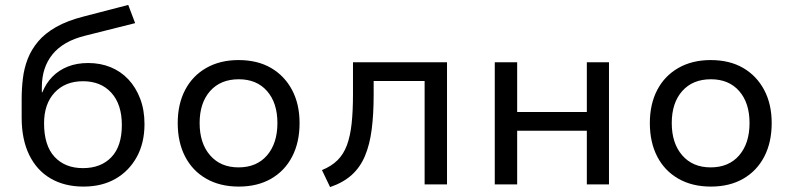

<svg xmlns="http://www.w3.org/2000/svg" viewBox="-20 -749 3222 780"><path d="M319 9Q243 9 186.5 -23.5Q130 -56 99 -119Q68 -182 68 -271V-347Q68 -389 73 -430.5Q78 -472 92.5 -509.5Q107 -547 134.5 -580Q162 -613 207.5 -639Q253 -665 320 -682L501 -729L529 -655L326 -604Q237 -582 193.5 -528.5Q150 -475 150 -395V-374H152Q167 -411 193 -437.5Q219 -464 255.5 -478.5Q292 -493 338 -493Q388 -493 429.5 -476Q471 -459 501.5 -426.5Q532 -394 549.5 -348Q567 -302 567 -245Q567 -168 535.5 -111Q504 -54 449 -22.5Q394 9 319 9ZM317 -66Q390 -66 432.5 -110.5Q475 -155 475 -241Q475 -325 432.5 -372Q390 -419 317 -419Q245 -419 202 -373Q159 -327 159 -248Q159 -158 201.5 -112Q244 -66 317 -66Z M950 9Q874 9 818 -23Q762 -55 732 -113Q702 -171 702 -249Q702 -326 732 -383.5Q762 -441 818 -473Q874 -505 949 -505Q1026 -505 1081 -473Q1136 -441 1166.5 -383.5Q1197 -326 1197 -249Q1197 -171 1167 -113Q1137 -55 1081.5 -23Q1026 9 950 9ZM949 -69Q1023 -69 1065 -118Q1107 -167 1107 -249Q1107 -331 1065 -379Q1023 -427 950 -427Q876 -427 833.5 -379Q791 -331 791 -249Q791 -167 833.5 -118Q876 -69 949 -69Z M1321 11 1288 -58Q1327 -74 1351.5 -98.5Q1376 -123 1389.5 -159.5Q1403 -196 1408.5 -247Q1414 -298 1414 -366V-496H1796V0H1705V-420H1498V-364Q1498 -285 1490 -223Q1482 -161 1462.5 -115Q1443 -69 1408.5 -38Q1374 -7 1321 11Z M1990 0V-496H2081V-294H2364V-496H2454V0H2364V-218H2081V0Z M2868 9Q2792 9 2736 -23Q2680 -55 2650 -113Q2620 -171 2620 -249Q2620 -326 2650 -383.5Q2680 -441 2736 -473Q2792 -505 2867 -505Q2944 -505 2999 -473Q3054 -441 3084.5 -383.5Q3115 -326 3115 -249Q3115 -171 3085 -113Q3055 -55 2999.5 -23Q2944 9 2868 9ZM2867 -69Q2941 -69 2983 -118Q3025 -167 3025 -249Q3025 -331 2983 -379Q2941 -427 2868 -427Q2794 -427 2751.5 -379Q2709 -331 2709 -249Q2709 -167 2751.5 -118Q2794 -69 2867 -69Z"/></svg>

Font: Nunito Sans 7pt
Style: Regular
Weight: 400
Designer: Vernon Adams
Foundry: Vernon Adams
Version: Version 3.101;gftools[0.9.27]